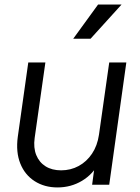

<svg xmlns="http://www.w3.org/2000/svg" viewBox="-20 -810 614 842"><path d="M58 -210 104 -536H179L132 -205Q126 -162 139 -130Q152 -98 180 -80.5Q208 -63 248 -63Q290 -63 325 -82Q360 -101 383.5 -136Q407 -171 414 -219L459 -536H534L459 0H384L398 -104L415 -98Q388 -46 339.5 -17Q291 12 232 12Q175 12 132 -15.5Q89 -43 69 -93Q49 -143 58 -210ZM301 -640 410 -790H513L377 -640Z"/></svg>

Font: Kosmopol Plus Jakarta Sans Italic It
Style: Regular
Weight: 400
Italic angle: -8.04999°
Designer: Gumpita Rahayu
Foundry: Tokotype
Version: Version 2.006